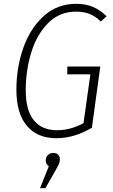

<svg xmlns="http://www.w3.org/2000/svg" viewBox="-20 -714 594 1007"><path d="M539 -629 509 -601Q480 -629 449.5 -641Q419 -653 378 -653Q293 -653 233.5 -594Q174 -535 144.5 -440.5Q115 -346 115 -240Q115 -135 157.5 -83Q200 -31 279 -31Q350 -31 418 -68L454 -324H333V-365H506L462 -44Q369 11 275 11Q176 11 121 -54Q66 -119 66 -244Q66 -359 102 -462Q138 -565 209 -629.5Q280 -694 380 -694Q429 -694 467 -678Q505 -662 539 -629ZM294 121Q294 133 289.5 144Q285 155 270 182L218 273H190L236 158Q220 147 220 128Q220 111 231 99.5Q242 88 260 88Q276 88 285 97.5Q294 107 294 121Z"/></svg>

Font: Fira Sans Condensed ExtraLight
Style: Italic
Weight: 275
Width: 3
Italic angle: -8°
Designer: Carrois Corporate & Edenspiekermann AG
Foundry: Carrois Corporate GbR & Edenspiekermann AG
Version: Version 4.203